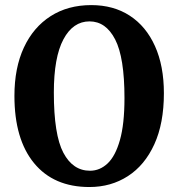

<svg xmlns="http://www.w3.org/2000/svg" viewBox="-20 -736 717 772"><path d="M347 -715.5Q436.5 -715.5 502 -672.8Q567.5 -630 603.2 -550.5Q639 -471 639 -361Q639 -240 600.5 -155.8Q562 -71.5 494.2 -27.8Q426.5 16 339.5 16Q196 16 117 -80Q38 -176 38 -350.5Q38 -463 76 -544.8Q114 -626.5 183.5 -671Q253 -715.5 347 -715.5ZM480.5 -341.5Q480.5 -505 443 -577.5Q405.5 -650 340 -650Q273.5 -650 235 -577.8Q196.5 -505.5 196.5 -364Q196.5 -194 234.8 -121.8Q273 -49.5 342 -49.5Q381.5 -49.5 412.8 -79Q444 -108.5 462.2 -172.8Q480.5 -237 480.5 -341.5Z"/></svg>

Font: Fraunces 9pt SuperSoft SemiBold
Style: Regular
Weight: 600
Version: Version 1.000;[0bf87f6ff]